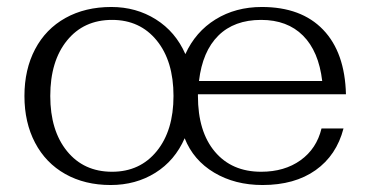

<svg xmlns="http://www.w3.org/2000/svg" viewBox="-20 -520 1060 550"><path d="M50 -245Q50 -321 80.5 -379Q111 -437 167.5 -468.5Q224 -500 299 -500Q370 -500 426.5 -464.5Q483 -429 511 -365Q540 -429 597.5 -464.5Q655 -500 730 -500Q843 -500 905.5 -435Q968 -370 971 -250H547V-245Q547 -143 595.5 -85.5Q644 -28 728 -28Q795 -28 841 -61Q887 -94 901 -152H964Q944 -75 884 -32.5Q824 10 732 10Q653 10 593.5 -25.5Q534 -61 509 -124Q481 -60 425 -25Q369 10 297 10Q223 10 167 -21.5Q111 -53 80.5 -111Q50 -169 50 -245ZM477 -245Q477 -345 429 -404Q381 -463 301 -463Q220 -463 172 -404Q124 -345 124 -245Q124 -146 172 -87Q220 -28 301 -28Q381 -28 429 -87Q477 -146 477 -245ZM903 -288Q893 -373 848 -418Q803 -463 728 -463Q651 -463 605.5 -418Q560 -373 550 -288Z"/></svg>

Font: Fahkwang Light
Style: Regular
Weight: 300
Version: Version 1.000; ttfautohint (v1.6)